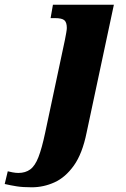

<svg xmlns="http://www.w3.org/2000/svg" viewBox="-160 -556 537 816"><path d="M-25 240Q-63 240 -88.5 236Q-114 232 -140 226L-127 172Q-120 174 -106.5 176.5Q-93 179 -82 179Q-52 179 -31.5 164Q-11 149 3.5 111.5Q18 74 32 8L116 -387Q119 -402 121.5 -416.5Q124 -431 124 -437Q124 -461 113.5 -470Q103 -479 74 -479H55L65 -536H324L208 8Q190 97 154 147.5Q118 198 71.5 219Q25 240 -25 240Z"/></svg>

Font: Noto Serif ExtraBold
Style: Italic
Weight: 800
Italic angle: -12°
Designer: Monotype Design Team
Foundry: Monotype Imaging Inc.
Version: Version 2.013